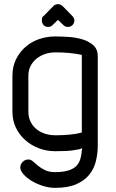

<svg xmlns="http://www.w3.org/2000/svg" viewBox="-20 -730 560 927"><path d="M238 -701Q241 -705 248 -707.5Q255 -710 260 -710Q271 -710 282 -701L329 -653Q339 -643 339 -631Q339 -618 330 -609Q321 -600 308 -600Q295 -600 286 -609L260 -634L234 -609Q226 -600 212 -600Q198 -600 190 -609.5Q182 -619 182 -631Q182 -637 183 -643Q184 -649 190 -652ZM375 -465Q348 -471 316 -474Q284 -477 258 -477H246Q220 -477 197 -469Q174 -461 156 -446.5Q138 -432 127.5 -411Q117 -390 117 -364V-191Q117 -164 127.5 -142.5Q138 -121 156 -106.5Q174 -92 197 -84.5Q220 -77 246 -77H256Q283 -77 316 -80Q349 -83 375 -90ZM452 -28Q452 11 443 48Q434 85 411 113.5Q388 142 348 159.5Q308 177 246 177Q217 177 187 167.5Q157 158 133 143.5Q109 129 93.5 111.5Q78 94 78 79Q78 63 89.5 51.5Q101 40 117 40Q129 40 139.5 49.5Q150 59 164 70.5Q178 82 197.5 91.5Q217 101 246 101Q281 101 305 94.5Q329 88 344 75.5Q359 63 366 43Q373 23 375 -4L377 -15Q375 -14 371.5 -12.5Q368 -11 366 -10Q327 -2 297.5 -1Q268 0 246 0Q205 0 168 -14Q131 -28 102.5 -53Q74 -78 57 -113Q40 -148 40 -191V-364Q40 -408 57 -443Q74 -478 102.5 -503Q131 -528 168 -541Q205 -554 246 -554Q271 -554 306.5 -552Q342 -550 374.5 -541Q407 -532 429.5 -512.5Q452 -493 452 -459Z"/></svg>

Font: VDS Compensated
Style: Light
Weight: 300
Designer: artmaker
Foundry: artmaker
Version: Version 1.000 2012 initial release